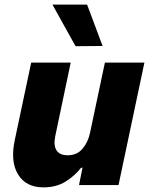

<svg xmlns="http://www.w3.org/2000/svg" viewBox="-20 -801 645 831"><path d="M307 -601 207 -781H357L424 -602ZM168 10Q93 10 58.5 -45.5Q24 -101 44 -195L115 -530H286L219 -211Q211 -172 224.5 -150.5Q238 -129 273 -129Q313 -129 336.5 -156.5Q360 -184 369 -223L434 -530H605L493 0H322L337 -75H331Q304 -40 263.5 -15Q223 10 168 10Z"/></svg>

Font: Be Vietnam Pro ExtraBold
Style: Italic
Weight: 800
Italic angle: -12°
Designer: Lam Bao, Tony Le, Vietanh Nguyen
Foundry: Yellow Type Foundry
Version: Version 1.002; ttfautohint (v1.8.3)